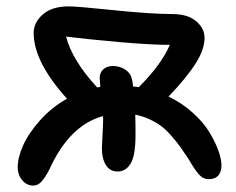

<svg xmlns="http://www.w3.org/2000/svg" viewBox="-20 -558 736 599"><path d="M347.2 -22.9Q322.8 -22.9 310.3 -43.2Q297.9 -63.5 297.9 -95.2Q297.9 -104.5 299.8 -137Q301.8 -169.4 301.8 -186Q301.8 -191.9 300.8 -195.8Q195.8 -166.5 133.8 -28.8Q121.1 -4.4 109.6 8.3Q98.1 21 84 21Q63.5 21 49.3 4.2Q35.2 -12.7 35.2 -36.1Q35.2 -65.9 52 -104Q68.8 -142.1 105.2 -182.9Q141.6 -223.6 189 -250Q85 -365.2 85 -455.1Q85 -487.8 113.5 -512.9Q142.1 -538.1 194.8 -538.1Q220.7 -538.1 336.4 -526.1Q452.1 -514.2 517.1 -514.2Q565.4 -514.2 591.8 -491.9Q618.2 -469.7 618.2 -439.9Q618.2 -403.8 590.3 -359.9Q562.5 -315.9 505.9 -256.8Q547.4 -236.8 581.1 -206.5Q614.7 -176.3 633.3 -145.5Q651.9 -114.7 661.4 -87.9Q670.9 -61 670.9 -42Q670.9 -21.5 660.9 -10.3Q650.9 1 631.8 1Q622.1 1 613.8 -3.2Q605.5 -7.3 595.9 -19.5Q586.4 -31.7 582.8 -37.8Q579.1 -43.9 566.9 -64Q551.3 -87.4 541.5 -101.1Q531.7 -114.7 515.1 -133.8Q498.5 -152.8 483.6 -164.1Q468.8 -175.3 447.3 -185.5Q425.8 -195.8 401.9 -200.2Q402.8 -179.2 402.8 -138.2Q402.8 -72.8 387.7 -47.9Q372.6 -22.9 347.2 -22.9ZM391.1 -312Q393.6 -306.2 395 -288.1Q401.4 -288.1 413.1 -286.1Q483.4 -356.4 509.8 -418Q452.1 -418 354.7 -426.5Q257.3 -435.1 186 -443.8Q206.1 -368.2 283.2 -285.2Q291 -287.1 293 -287.1Q291 -311.5 291 -314.9Q291 -331.5 302.5 -341.8Q314 -352.1 332 -352.1Q354 -352.1 370.8 -340.8Q387.7 -329.6 391.1 -312Z"/></svg>

Font: Shantell Sans Irregular
Style: Regular
Weight: 500
Designer: Stephen Nixon, Anya Danilova, Shantell Martin
Foundry: Arrow Type
Version: Version 1.006;[9816181b4]